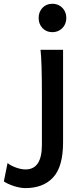

<svg xmlns="http://www.w3.org/2000/svg" viewBox="-113 -760 440 1010"><path d="M20.5 229.5Q-5.9 229.5 -39.6 218.8Q-73.2 208 -92.8 194.3L-73.2 97.7Q-57.1 111.3 -29.3 121.3Q-1.5 131.3 21.5 131.3Q107.4 131.3 107.4 2.4V-258.8Q107.4 -439 100.1 -498H218.8V-12.2Q218.8 117.2 166.5 173.3Q114.3 229.5 20.5 229.5ZM162.1 -740.2Q183.1 -740.2 200 -730.5Q216.8 -720.7 226.3 -703.6Q235.8 -686.5 235.8 -665.5Q235.8 -644.5 226.3 -627.4Q216.8 -610.4 200 -600.6Q183.1 -590.8 162.1 -590.8Q130.9 -590.8 110.6 -612.1Q90.3 -633.3 90.3 -665.5Q90.3 -697.8 110.6 -719Q130.9 -740.2 162.1 -740.2Z"/></svg>

Font: Lesson One Medium
Style: Regular
Weight: 500
Designer: But Ko, Victor Gaultney, Annie Olsen, Julie Remington, Don Collingsworth, Eric Hays, Becca Hirsbrunner
Version: Version 1.100